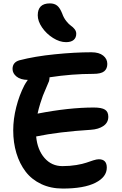

<svg xmlns="http://www.w3.org/2000/svg" viewBox="-20 -1094 712 1120"><path d="M365.2 -848.1Q328.1 -848.1 289.3 -872.6Q250.5 -897 225.3 -933.8Q200.2 -970.7 200.2 -1004.9Q200.2 -1074.2 271 -1074.2Q296.9 -1074.2 313.2 -1061.3Q329.6 -1048.3 342.8 -1015.1Q351.6 -989.7 366.7 -970.9Q381.8 -952.1 394 -943.8Q406.2 -935.5 415.5 -923.6Q424.8 -911.6 424.8 -897Q424.8 -874 409.7 -861.1Q394.5 -848.1 365.2 -848.1ZM346.2 5.9Q275.9 5.9 220.2 -20.5Q164.6 -46.9 129.4 -93Q94.2 -139.2 75.7 -200.4Q57.1 -261.7 57.1 -334Q57.1 -399.4 74.7 -469Q92.3 -538.6 122.1 -596.2Q127 -606 142.1 -627.9Q100.1 -628.4 76.7 -647.2Q53.2 -666 53.2 -691.9Q53.2 -730.5 92.8 -742.2Q183.1 -765.6 299.6 -777.3Q416 -789.1 513.2 -789.1Q557.6 -789.1 581.8 -769.8Q606 -750.5 606 -721.2Q606 -692.9 587.6 -678Q569.3 -663.1 523.9 -663.1Q399.4 -663.1 269 -643.1Q269 -634.3 266.1 -621.1Q265.6 -619.1 250.7 -584.7Q235.8 -550.3 230.2 -535.9Q224.6 -521.5 214.8 -490.2Q205.1 -459 199.2 -431.2Q382.3 -466.8 526.9 -466.8Q573.2 -466.8 592.5 -454.3Q611.8 -441.9 611.8 -413.1Q611.8 -378.9 583.5 -359.4Q555.2 -339.8 509.8 -336.9Q321.8 -325.2 190.9 -297.9Q198.2 -220.2 239.5 -172.6Q280.8 -125 344.2 -125Q387.7 -125 425.3 -131.3Q462.9 -137.7 483.6 -145Q504.4 -152.3 524.2 -158.7Q543.9 -165 556.2 -165Q603 -165 603 -116.2Q603 -61.5 536.6 -27.8Q470.2 5.9 346.2 5.9Z"/></svg>

Font: Shantell Sans Irregular Bouncy
Style: Regular
Weight: 600
Designer: Stephen Nixon, Anya Danilova, Shantell Martin
Foundry: Arrow Type
Version: Version 1.006;[9816181b4]